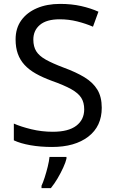

<svg xmlns="http://www.w3.org/2000/svg" viewBox="-20 -744 589 985"><path d="M502 -191Q502 -96 433 -43Q364 10 247 10Q187 10 136 1Q85 -8 51 -24V-110Q87 -94 140.5 -81Q194 -68 251 -68Q331 -68 371.5 -99Q412 -130 412 -183Q412 -218 397 -242Q382 -266 345.5 -286.5Q309 -307 244 -330Q198 -347 163.5 -366.5Q129 -386 106 -411Q83 -436 71.5 -468Q60 -500 60 -542Q60 -599 89 -639.5Q118 -680 169.5 -702Q221 -724 288 -724Q347 -724 396 -713Q445 -702 485 -684L457 -607Q420 -623 376.5 -634Q333 -645 286 -645Q219 -645 185 -616.5Q151 -588 151 -541Q151 -505 166 -481Q181 -457 215 -438Q249 -419 307 -397Q370 -374 413.5 -347.5Q457 -321 479.5 -284Q502 -247 502 -191ZM321 70Q317 88 304.5 115.5Q292 143 275.5 171Q259 199 241 221H193V209Q201 192 209.5 165.5Q218 139 225 110.5Q232 82 234 61H321Z"/></svg>

Font: Noto Sans Tai Tham
Style: Regular
Weight: 400
Designer: Monotype Design Team 2013. Revised by David WIlliams 2020
Foundry: Monotype Imaging Inc.
Version: Version 2.002